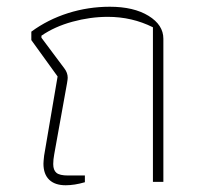

<svg xmlns="http://www.w3.org/2000/svg" viewBox="-20 -540 595 570"><path d="M109 -54Q109 -60 111 -78L151 -313L73 -421V-446Q122 -482 182 -501Q242 -520 306 -520Q377 -520 421 -493Q465 -466 465 -425V0H434V-459Q372 -490 300 -490Q248 -490 195 -475.5Q142 -461 103 -434V-428L171 -337Q181 -324 181 -309Q181 -305 179 -293L141 -82Q138 -66 138 -53Q138 -35 147.5 -27Q157 -19 182 -19H232V1Q201 10 175 10Q143 10 126 -6.5Q109 -23 109 -54Z"/></svg>

Font: Athiti ExtraLight
Style: Regular
Weight: 275
Designer: CadsonDemak Team
Foundry: CadsonDemak
Version: Version 1.033